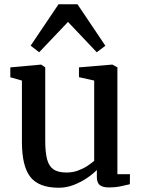

<svg xmlns="http://www.w3.org/2000/svg" viewBox="-20 -871 671 902"><path d="M491 9.5Q462.5 9.5 448.8 -1.5Q435 -12.5 435 -39V-72.5Q416.5 -53.5 388 -34.2Q359.5 -15 325.8 -2Q292 11 256.5 11Q162.5 11 122.8 -39.5Q83 -90 83 -204V-492.5L28.5 -508V-554.5L172.5 -567.5H173.5L192.5 -554.5V-210.5Q192.5 -156.5 201 -123.5Q209.5 -90.5 231 -75.5Q252.5 -60.5 292.5 -60.5Q321 -60.5 345.8 -69.5Q370.5 -78.5 390 -91.2Q409.5 -104 422.5 -115.5V-492.5L351 -508.5V-554.5L506.5 -567.5H508L531.5 -554.5V-52.5H590.5L590 -5.5Q572.5 -1.5 547.8 4Q523 9.5 491 9.5ZM164 -625.5 124 -656.5 255 -851H344L475 -656L434.5 -625.5L299.5 -768Z"/></svg>

Font: Merriweather Medium
Style: Regular
Weight: 500
Version: Version 2.100